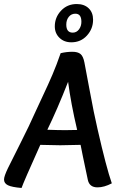

<svg xmlns="http://www.w3.org/2000/svg" viewBox="-30 -920 591 953"><path d="M344 -852Q324 -852 311.5 -836.5Q299 -821 299 -798Q299 -758 331 -758Q350 -758 362 -774Q374 -790 374 -812Q374 -852 344 -852ZM324 -710Q288 -710 265 -732.5Q242 -755 242 -789Q242 -834 273 -867Q304 -900 351 -900Q388 -900 410 -879Q432 -858 432 -822Q432 -777 401.5 -743.5Q371 -710 324 -710ZM353 -275Q322 -406 308 -514Q253 -374 205 -276Q259 -274 294 -274Q334 -274 353 -275ZM269 -199Q246 -199 170 -201Q86 -14 77 13Q29 9 9.5 -0.5Q-10 -10 -10 -29Q-10 -45 9.5 -85.5Q29 -126 72 -210.5Q115 -295 150 -374Q157 -390 183.5 -446Q210 -502 230.5 -550Q251 -598 271 -656Q300 -663 329 -663Q356 -663 369.5 -652Q383 -641 389 -610Q390 -607 413.5 -479.5Q437 -352 454 -280Q498 -87 525 -10Q487 10 454 10Q414 10 406 -27Q375 -173 370 -201Q288 -199 269 -199Z"/></svg>

Font: Overlock
Style: Bold Italic
Weight: 700
Version: Version 1.001